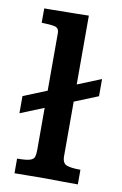

<svg xmlns="http://www.w3.org/2000/svg" viewBox="-76 -681 460 726"><g transform="rotate(10 154.0 -318.0)"><path d="M11.2 -226.6V-292.5L296.4 -408.2V-342.3ZM32.2 0Q32.2 -3.4 32.2 -11Q32.2 -18.6 32.2 -27.8Q32.2 -37.1 32.2 -44.9Q32.2 -52.7 32.2 -56.2Q66.9 -56.2 81.3 -60.8Q95.7 -65.4 98.6 -75.7Q101.6 -85.9 101.6 -102.5V-550.3Q101.6 -570.3 84.2 -574Q66.9 -577.6 34.7 -578.1V-633.3Q46.9 -633.3 63 -633.5Q79.1 -633.8 94.7 -634Q110.4 -634.3 120.6 -634.3Q141.1 -634.3 162.1 -634.8Q183.1 -635.3 205.6 -635.7V-95.7Q205.6 -69.3 222.2 -62.7Q238.8 -56.2 275.4 -56.2V0Q246.6 0 218 -0.2Q189.5 -0.5 151.4 -1Q114.3 -1 87.2 -0.5Q60.1 0 32.2 0Z"/></g></svg>

Font: Kameron Medium
Style: Regular
Weight: 500
Designer: Vernon Adams
Foundry: Vernon Adams
Version: Version 1.100